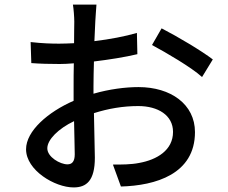

<svg xmlns="http://www.w3.org/2000/svg" viewBox="-20 -787 996 840"><path d="M275 -68C243 -68 187 -100 187 -138C187 -176 235 -224 304 -257C305 -196 307 -141 307 -112C307 -80 295 -68 275 -68ZM389 -409C389 -443 390 -480 391 -518C457 -526 527 -537 581 -550L579 -643C528 -628 460 -615 393 -607C395 -641 396 -671 397 -694C398 -717 401 -749 402 -767H299C302 -750 305 -712 305 -692C305 -675 304 -641 304 -598C281 -597 259 -596 239 -596C205 -596 167 -597 114 -603L117 -511C154 -508 199 -507 241 -507C259 -507 280 -508 303 -510C302 -474 302 -439 302 -405C302 -386 302 -366 302 -346C190 -297 94 -214 94 -134C94 -42 220 33 302 33C358 33 395 4 395 -97C395 -134 392 -213 391 -292C454 -312 518 -323 585 -323C671 -323 737 -283 737 -210C737 -130 667 -88 588 -74C553 -67 512 -67 474 -67L509 29C660 25 833 -25 833 -209C833 -331 727 -406 586 -406C529 -406 458 -397 389 -377ZM645 -590C705 -558 818 -492 864 -450L911 -527C863 -564 757 -627 687 -663Z"/></svg>

Font: Kinto Sans Med
Style: Regular
Weight: 500
Designer: Authors: Ryoko NISHIZUKA  (kana & ideographs); Paul D. Hunt (Latin, Greek & Cyrillic); Wenlong ZHANG  (bopomofo); Sandol
Foundry: Adobe Systems Incorporated, ookami Inc.
Version: Version 0.001